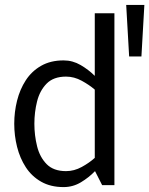

<svg xmlns="http://www.w3.org/2000/svg" viewBox="-20 -754 608 782"><path d="M249 -442Q198 -442 170 -413.5Q142 -385 131 -341Q120 -297 120 -250Q120 -203 131 -158.5Q142 -114 170 -85.5Q198 -57 249 -57Q282 -57 313 -74Q344 -91 366 -111V-389Q344 -408 313 -425Q282 -442 249 -442ZM366 -700H446V0H396L367 -57Q342 -31 309.5 -11.5Q277 8 239 8Q186 8 147.5 -14Q109 -36 85 -73Q61 -110 49.5 -156Q38 -202 38 -250Q38 -298 49.5 -344Q61 -390 85 -427Q109 -464 147.5 -486Q186 -508 239 -508Q276 -508 308.5 -489Q341 -470 366 -445ZM494 -734H568L556 -524H506Z"/></svg>

Font: Epunda Sans
Style: Regular
Weight: 400
Designer: Simon Atzbach
Foundry: typofactur
Version: Version 2.204; ttfautohint (v1.8.4.7-5d5b)